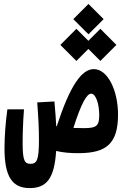

<svg xmlns="http://www.w3.org/2000/svg" viewBox="-20 -775 626 977"><path d="M384.8 4.4C519 2.9 580.6 -42 580.6 -191.9C580.6 -314.5 528.3 -423.3 457.5 -423.3C395.5 -423.3 336.9 -340.8 268.6 -132.3C268.1 -132.3 267.1 -132.3 266.1 -132.8C264.6 -167 261.7 -205.1 256.8 -258.8L169.4 -253.9C175.3 -175.8 178.2 -122.6 178.2 -62C178.2 40 167.5 58.6 134.8 58.6C105 58.6 95.2 41.5 95.2 -47.4C95.2 -96.2 97.2 -156.7 102.1 -218.8H17.6C8.8 -156.7 2.9 -82.5 2.9 -20C2.9 122.6 41.5 182.1 130.9 182.1C213.9 182.1 256.8 137.7 265.6 -6.8C301.8 1.5 337.4 4.9 384.8 4.4ZM490.7 -464.8 572.3 -546.4 490.7 -628.4 429.7 -567.4 368.7 -628.4 287.1 -546.4 368.7 -464.8 429.7 -525.9ZM353.5 -124C394 -251 421.9 -298.3 443.8 -298.3C468.3 -298.3 484.9 -244.1 484.9 -190.4C484.9 -135.7 473.1 -123 406.7 -123C386.7 -123 369.1 -123.5 353.5 -124ZM430.2 -600.6 507.3 -677.7 430.2 -754.9 353 -677.7Z"/></svg>

Font: Cascadia Mono SemiBold
Style: Regular
Weight: 600
Monospace: yes
Designer: Aaron Bell
Foundry: Saja Typeworks
Version: Version 2404.023